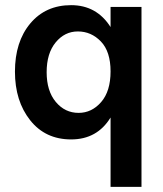

<svg xmlns="http://www.w3.org/2000/svg" viewBox="-20 -534 634 745"><path d="M285 -96Q336 -96 372.5 -138Q409 -180 409 -257Q409 -334 371.5 -373Q334 -412 282 -412Q231 -412 196 -369.5Q161 -327 161 -254Q161 -181 196.5 -138.5Q232 -96 285 -96ZM409 -507H529V191H409V-78Q357 7 256 7Q156 7 97 -67.5Q38 -142 38 -256Q38 -372 97.5 -443Q157 -514 256 -514Q355 -514 409 -429Z"/></svg>

Font: Hind SemiBold
Style: Regular
Weight: 600
Designer: Manushi Parikh, Satya Rajpurohit
Foundry: Indian Type Foundry
Version: Version 2.001;PS 1.0;hotconv 1.0.79;makeotf.lib2.5.61930; tt